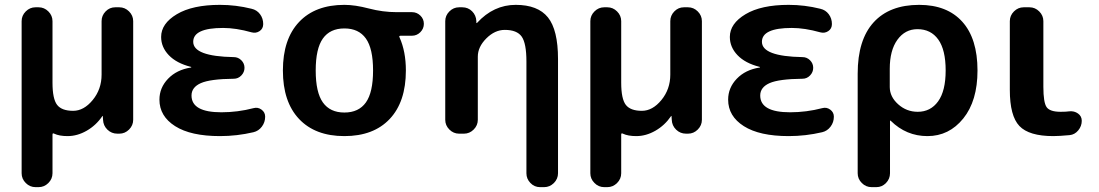

<svg xmlns="http://www.w3.org/2000/svg" viewBox="-20 -550 4520 790"><path d="M126 220Q103 220 86 203Q69 186 69 163V-463Q69 -486 86 -503Q103 -520 126 -520H139Q162 -520 179 -503Q196 -486 196 -463V-210Q196 -143 215 -118.5Q234 -94 281 -94Q325 -94 361.5 -138.5Q398 -183 398 -243V-463Q398 -486 414.5 -503Q431 -520 454 -520H471Q494 -520 511 -503Q528 -486 528 -463V-57Q528 -34 511 -17Q494 0 471 0H463Q439 0 422 -16.5Q405 -33 404 -57L403 -72Q403 -73 402 -73Q401 -73 401 -72Q375 -34 336.5 -12Q298 10 258 10Q224 10 203 0Q196 -4 196 4V163Q196 186 179 203Q162 220 139 220Z M885 10Q765 10 700.5 -31Q636 -72 636 -140Q636 -189 671.5 -226Q707 -263 765 -272Q767 -272 767 -273Q767 -275 765 -275Q706 -290 674.5 -323Q643 -356 643 -398Q643 -453 707.5 -491.5Q772 -530 885 -530Q951 -530 1015 -514Q1037 -509 1050 -491.5Q1063 -474 1063 -451Q1063 -432 1048 -422Q1033 -412 1015 -417Q951 -435 898 -435Q775 -435 775 -378Q775 -318 942 -315Q960 -315 973 -302Q986 -289 986 -271Q986 -253 973 -239.5Q960 -226 942 -226Q845 -225 806.5 -208Q768 -191 768 -157Q768 -88 891 -88Q958 -88 1023 -105Q1041 -110 1056 -99Q1071 -88 1071 -70Q1071 -47 1057.5 -29Q1044 -11 1023 -6Q955 10 885 10Z M1485.5 -391.5Q1456 -433 1397 -433Q1338 -433 1308.5 -391.5Q1279 -350 1279 -260Q1279 -170 1308.5 -128.5Q1338 -87 1397 -87Q1456 -87 1485.5 -128.5Q1515 -170 1515 -260Q1515 -350 1485.5 -391.5ZM1397 -530Q1441 -530 1498 -515Q1555 -500 1612 -500H1675Q1695 -500 1709.5 -486Q1724 -472 1724 -452Q1724 -432 1709.5 -417.5Q1695 -403 1675 -403H1629Q1620 -403 1624 -396Q1650 -338 1650 -260Q1650 -131 1583.5 -60.5Q1517 10 1397 10Q1277 10 1210.5 -60.5Q1144 -131 1144 -260Q1144 -389 1210.5 -459.5Q1277 -530 1397 -530Z M1869 0Q1846 0 1829 -17Q1812 -34 1812 -57V-463Q1812 -486 1829 -503Q1846 -520 1869 -520H1882Q1906 -520 1922.5 -503.5Q1939 -487 1940 -463V-456Q1940 -455 1941 -455Q1942 -455 1943 -456Q2011 -530 2102 -530Q2193 -530 2234.5 -478.5Q2276 -427 2276 -307V163Q2276 186 2259 203Q2242 220 2219 220H2202Q2179 220 2162.5 203Q2146 186 2146 163V-297Q2146 -372 2126.5 -399.5Q2107 -427 2057 -427Q2016 -427 1981 -392Q1946 -357 1946 -317V-57Q1946 -34 1929 -17Q1912 0 1889 0Z M2466 220Q2443 220 2426 203Q2409 186 2409 163V-463Q2409 -486 2426 -503Q2443 -520 2466 -520H2479Q2502 -520 2519 -503Q2536 -486 2536 -463V-210Q2536 -143 2555 -118.5Q2574 -94 2621 -94Q2665 -94 2701.5 -138.5Q2738 -183 2738 -243V-463Q2738 -486 2754.5 -503Q2771 -520 2794 -520H2811Q2834 -520 2851 -503Q2868 -486 2868 -463V-57Q2868 -34 2851 -17Q2834 0 2811 0H2803Q2779 0 2762 -16.5Q2745 -33 2744 -57L2743 -72Q2743 -73 2742 -73Q2741 -73 2741 -72Q2715 -34 2676.5 -12Q2638 10 2598 10Q2564 10 2543 0Q2536 -4 2536 4V163Q2536 186 2519 203Q2502 220 2479 220Z M3225 10Q3105 10 3040.5 -31Q2976 -72 2976 -140Q2976 -189 3011.5 -226Q3047 -263 3105 -272Q3107 -272 3107 -273Q3107 -275 3105 -275Q3046 -290 3014.5 -323Q2983 -356 2983 -398Q2983 -453 3047.5 -491.5Q3112 -530 3225 -530Q3291 -530 3355 -514Q3377 -509 3390 -491.5Q3403 -474 3403 -451Q3403 -432 3388 -422Q3373 -412 3355 -417Q3291 -435 3238 -435Q3115 -435 3115 -378Q3115 -318 3282 -315Q3300 -315 3313 -302Q3326 -289 3326 -271Q3326 -253 3313 -239.5Q3300 -226 3282 -226Q3185 -225 3146.5 -208Q3108 -191 3108 -157Q3108 -88 3231 -88Q3298 -88 3363 -105Q3381 -110 3396 -99Q3411 -88 3411 -70Q3411 -47 3397.5 -29Q3384 -11 3363 -6Q3295 10 3225 10Z M3641 -267V-192Q3641 -152 3675.5 -121Q3710 -90 3756 -90Q3809 -90 3840 -133Q3871 -176 3871 -260Q3871 -345 3840.5 -387.5Q3810 -430 3755 -430Q3704 -430 3672.5 -386.5Q3641 -343 3641 -267ZM3566 220Q3543 220 3526 203Q3509 186 3509 163V-247Q3509 -386 3574.5 -458Q3640 -530 3762 -530Q3877 -530 3939.5 -460.5Q4002 -391 4002 -260Q4002 -135 3943.5 -62.5Q3885 10 3796 10Q3709 10 3645 -53Q3644 -54 3643 -54Q3642 -54 3642 -53V163Q3642 186 3625.5 203Q3609 220 3586 220Z M4314 10Q4214 10 4174.5 -31.5Q4135 -73 4135 -180V-463Q4135 -486 4152 -503Q4169 -520 4192 -520H4216Q4239 -520 4256 -503Q4273 -486 4273 -463V-193Q4273 -128 4286.5 -109Q4300 -90 4344 -90Q4368 -90 4380 -92Q4400 -94 4415.5 -83Q4431 -72 4431 -53Q4431 -31 4416.5 -13.5Q4402 4 4381 6Q4337 10 4314 10Z"/></svg>

Font: Rounded Mplus 1c Bold
Style: Bold
Weight: 700
Version: Version 1.059.20150529